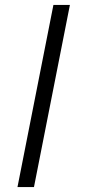

<svg xmlns="http://www.w3.org/2000/svg" viewBox="-20 -750 354 780"><path d="M51 10 197 -730H264L118 10Z"/></svg>

Font: Domine Medium
Style: Regular
Weight: 500
Designer: Pablo Impallari, Rodrigo Fuenzalida, Brenda Gallo
Foundry: Pablo Impallari, Rodrigo Fuenzalida, Brenda Gallo
Version: Version 2.000